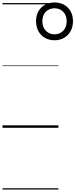

<svg xmlns="http://www.w3.org/2000/svg" viewBox="-20 -1035 611 1555"><path d="M421 -709Q378 -709 344 -728.5Q310 -748 291 -783Q272 -818 272 -864Q272 -909 291 -943Q310 -977 344 -996Q378 -1015 421 -1015Q466 -1015 499.5 -996Q533 -977 552 -943Q571 -909 571 -864Q571 -818 552 -783Q533 -748 499.5 -728.5Q466 -709 421 -709ZM422 -757Q464 -757 492 -786Q520 -815 520 -863Q520 -911 492 -939.5Q464 -968 422 -968Q379 -968 351 -940Q323 -912 323 -863Q323 -815 351 -786Q379 -757 422 -757ZM0 490H453V500H0ZM0 -20H453V0H0ZM0 -505H453V-500H0ZM0 -1010H453V-1000H0Z"/></svg>

Font: Playwrite RO Guides
Style: Regular
Weight: 400
Designer: Veronika Burian, José Scaglione
Foundry: TypeTogether
Version: Version 1.003